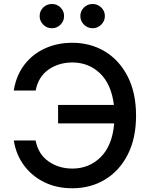

<svg xmlns="http://www.w3.org/2000/svg" viewBox="-20 -957 773 986"><path d="M351.1 9.8Q270.5 9.8 206.8 -21.7Q143.1 -53.2 102.5 -108.6Q62 -164.1 50.8 -235.8H162.6Q176.8 -164.6 229.5 -127.9Q282.2 -91.3 351.6 -91.3Q437.5 -91.3 497.1 -150.1Q556.6 -209 566.4 -323.2H278.3V-418H564.9Q551.8 -524.9 493.4 -580.6Q435.1 -636.2 351.6 -636.2Q281.7 -636.2 229.2 -599.6Q176.8 -563 163.1 -492.2H50.8Q63 -569.3 105 -624.3Q147 -679.2 210.7 -708.3Q274.4 -737.3 351.1 -737.3Q445.3 -737.3 519.3 -692.4Q593.3 -647.5 636 -563.7Q678.7 -480 678.7 -363.3Q678.7 -247.1 636.2 -163.6Q593.8 -80.1 519.8 -35.2Q445.8 9.8 351.1 9.8ZM246.6 -812Q220.2 -812 201.9 -830.6Q183.6 -849.1 183.6 -874.5Q183.6 -900.4 201.9 -918.5Q220.2 -936.5 246.6 -936.5Q272.5 -936.5 290.8 -918.5Q309.1 -900.4 309.1 -874.5Q309.1 -849.1 290.8 -830.6Q272.5 -812 246.6 -812ZM455.6 -812Q429.7 -812 411.1 -830.6Q392.6 -849.1 392.6 -874.5Q392.6 -900.4 411.1 -918.5Q429.7 -936.5 455.6 -936.5Q481.4 -936.5 500 -918.5Q518.6 -900.4 518.6 -874.5Q518.6 -849.1 500 -830.6Q481.4 -812 455.6 -812Z"/></svg>

Font: Inter Medium
Style: Regular
Weight: 500
Designer: Rasmus Andersson
Foundry: rsms
Version: Version 4.001;git-9221beed3